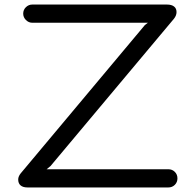

<svg xmlns="http://www.w3.org/2000/svg" viewBox="-20 -822 860 844"><path d="M720 -78Q737 -78 748.5 -66.5Q760 -55 760 -38Q760 -21 748.5 -9.5Q737 2 720 2H101Q81 2 70.5 -7Q60 -16 60 -33Q60 -46 71 -60L617 -712L630 -722H122Q106 -722 94 -734Q82 -746 82 -762Q82 -779 94 -790.5Q106 -802 122 -802H714Q734 -802 745 -793.5Q756 -785 756 -769Q756 -754 745 -740L202 -92L185 -78Z"/></svg>

Font: Tsukimi Rounded Medium
Style: Regular
Weight: 500
Designer: Takashi Funayama
Foundry: Takashi Funayama
Version: Version 1.032; ttfautohint (v1.8.3)